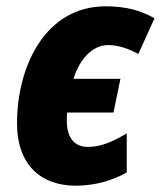

<svg xmlns="http://www.w3.org/2000/svg" viewBox="-20 -579 510 609"><path d="M220 10C282 10 338 -7 382 -32V-156C339 -130 300 -113 259 -113C216 -113 192 -142 192 -196C192 -204 192 -214 193 -222H340L362 -329H213C232 -390 272 -436 323 -436C358 -436 390 -423 419 -408L470 -521C427 -546 378 -559 315 -559C124 -559 34 -369 34 -188C34 -52 114 10 220 10Z"/></svg>

Font: Noto Sans SemiCondensed ExtraBold
Style: Italic
Weight: 800
Width: 4
Italic angle: -12°
Designer: Monotype Design Team
Foundry: Monotype Imaging Inc.
Version: Version 2.013